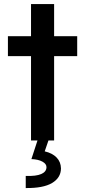

<svg xmlns="http://www.w3.org/2000/svg" viewBox="-20 -701 425 958"><path d="M134.8 -420.9H19.5V-520.5H134.8V-680.7H250V-520.5H365.2V-420.9H250V0H134.8ZM211.9 132.8Q211.9 116.7 191.7 105.5Q171.4 94.2 136.7 92.8L167 0H221.7L203.1 54.2Q241.2 63 262.5 85Q283.7 106.9 284.2 139.6Q283.7 186 239.7 212.2Q195.8 238.3 108.4 237.3V176.8Q160.2 178.7 186 167.2Q211.9 155.8 211.9 132.8Z"/></svg>

Font: Reddit Sans Chocolate SemiBold
Style: Regular
Weight: 600
Designer: Stephen Hutchings
Foundry: Reddit
Version: Version 1.011